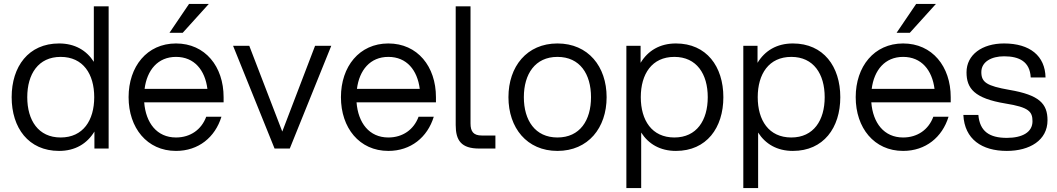

<svg xmlns="http://www.w3.org/2000/svg" viewBox="-20 -752 5349 972"><path d="M530 0V-720H455V-439C418 -497 359 -532 279 -532C124 -532 39 -415 39 -260C39 -105 124 12 279 12C361 12 421 -25 458 -86V0ZM118 -260C118 -377 174 -464 287 -464C401 -464 457 -377 457 -260C457 -143 401 -56 287 -56C174 -56 118 -143 118 -260Z M871 12C985 12 1069 -57 1101 -161H1024C1000 -96 944 -56 871 -56C774 -56 718 -130 710 -234H1112V-260C1112 -415 1019 -532 871 -532C724 -532 631 -415 631 -260C631 -105 724 12 871 12ZM712 -302C724 -397 779 -464 871 -464C964 -464 1018 -397 1030 -302ZM838 -586H905L1037 -732H937Z M1370 0H1447L1657 -520H1575L1409 -86L1242 -520H1160Z M1946 12C2060 12 2144 -57 2176 -161H2099C2075 -96 2019 -56 1946 -56C1849 -56 1793 -130 1785 -234H2187V-260C2187 -415 2094 -532 1946 -532C1799 -532 1706 -415 1706 -260C1706 -105 1799 12 1946 12ZM1787 -302C1799 -397 1854 -464 1946 -464C2039 -464 2093 -397 2105 -302Z M2287 -720V-119C2287 -41 2315 0 2406 0H2488V-66H2419C2377 -66 2362 -86 2362 -127V-720Z M2802 12C2958 12 3051 -105 3051 -260C3051 -415 2958 -532 2802 -532C2647 -532 2554 -415 2554 -260C2554 -105 2647 12 2802 12ZM2632 -260C2632 -377 2689 -464 2802 -464C2916 -464 2972 -377 2972 -260C2972 -143 2916 -56 2802 -56C2689 -56 2632 -143 2632 -260Z M3151 -520V200H3226V-81C3263 -23 3322 12 3402 12C3557 12 3642 -105 3642 -260C3642 -415 3557 -532 3402 -532C3320 -532 3260 -495 3223 -434V-520ZM3224 -260C3224 -377 3280 -464 3394 -464C3507 -464 3563 -377 3563 -260C3563 -143 3507 -56 3394 -56C3280 -56 3224 -143 3224 -260Z M3743 -520V200H3818V-81C3855 -23 3914 12 3994 12C4149 12 4234 -105 4234 -260C4234 -415 4149 -532 3994 -532C3912 -532 3852 -495 3815 -434V-520ZM3816 -260C3816 -377 3872 -464 3986 -464C4099 -464 4155 -377 4155 -260C4155 -143 4099 -56 3986 -56C3872 -56 3816 -143 3816 -260Z M4552 12C4666 12 4750 -57 4782 -161H4705C4681 -96 4625 -56 4552 -56C4455 -56 4399 -130 4391 -234H4793V-260C4793 -415 4700 -532 4552 -532C4405 -532 4312 -415 4312 -260C4312 -105 4405 12 4552 12ZM4393 -302C4405 -397 4460 -464 4552 -464C4645 -464 4699 -397 4711 -302ZM4519 -586H4586L4718 -732H4618Z M5077 12C5193 12 5283 -42 5283 -143C5283 -227 5242 -271 5090 -297C4976 -317 4948 -335 4948 -387C4948 -439 4999 -467 5063 -467C5140 -467 5194 -440 5198 -360H5273C5271 -469 5194 -532 5063 -532C4952 -532 4873 -475 4873 -386C4873 -304 4913 -254 5070 -228C5189 -209 5207 -187 5207 -138C5207 -83 5156 -54 5077 -54C4989 -54 4940 -87 4933 -170H4857C4863 -47 4951 12 5077 12Z"/></svg>

Font: Aspekta 350
Style: Regular
Weight: 350
Designer: Ivo Dolenc
Version: Version 2.000